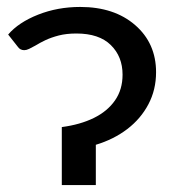

<svg xmlns="http://www.w3.org/2000/svg" viewBox="-20 -533 501 553"><path d="M256 0H158V-167Q211 -174 250.2 -193.2Q289.5 -212.5 311.2 -243.8Q333 -275 333 -318Q333 -370 299.2 -403.2Q265.5 -436.5 200 -436.5Q171.5 -436.5 149.2 -430.8Q127 -425 110.2 -417Q93.5 -409 81.5 -401.5Q71.5 -396 63.8 -392.2Q56 -388.5 50 -388.5Q38 -388.5 31.5 -398L3.5 -433.5Q33.5 -468.5 89.8 -490.8Q146 -513 211 -513Q309 -513 369.2 -460.8Q429.5 -408.5 429.5 -325Q429.5 -274.5 407.5 -232.8Q385.5 -191 346.5 -161.2Q307.5 -131.5 256 -116Z"/></svg>

Font: Verano Sans Medium
Style: Regular
Weight: 500
Designer: Lukasz Dziedzic with Adam Twardoch and Botio Nikoltchev
Foundry: tyPoland Lukasz Dziedzic
Version: Version 3.001;December 28, 2019;FontCreator 12.0.0.2547 64-b